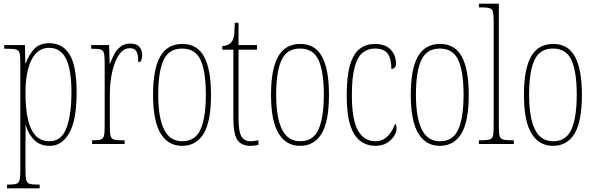

<svg xmlns="http://www.w3.org/2000/svg" viewBox="-20 -780 3220 1040"><path d="M18 240V220H23Q54 220 68 215.5Q82 211 86 195Q90 179 90 144V-441Q90 -476 86.5 -491.5Q83 -507 68 -511.5Q53 -516 18 -516H3V-536H115L117 -438H120Q137 -485 166 -515.5Q195 -546 246 -546Q320 -546 357.5 -484Q395 -422 395 -280Q395 -130 355.5 -60Q316 10 250 10Q197 10 166 -21Q135 -52 119 -102H118Q119 -83 118.5 -52.5Q118 -22 118 14V144Q118 179 122 195Q126 211 140 215.5Q154 220 184 220H195V240ZM249 -15Q313 -15 340 -87Q367 -159 367 -280Q367 -403 337.5 -462Q308 -521 246 -521Q184 -521 151 -456.5Q118 -392 118 -276Q118 -198 130 -139.5Q142 -81 170.5 -48Q199 -15 249 -15Z M479 0V-20H480Q511 -20 525 -24Q539 -28 543 -44Q547 -60 547 -96V-440Q547 -476 543 -492Q539 -508 524 -512Q509 -516 477 -516H474V-536H571L574 -435H576Q585 -459 598 -484.5Q611 -510 632.5 -527Q654 -544 686 -544Q720 -544 735 -526.5Q750 -509 750 -483Q750 -466 745.5 -454.5Q741 -443 729 -443Q729 -462 726.5 -479Q724 -496 714.5 -507.5Q705 -519 682 -519Q655 -519 635 -496.5Q615 -474 601.5 -437Q588 -400 581.5 -357.5Q575 -315 575 -274V-96Q575 -60 579 -44Q583 -28 598 -24Q613 -20 644 -20H655V0Z M966 10Q891 10 850 -57Q809 -124 809 -267Q809 -405 847.5 -473.5Q886 -542 968 -542Q1048 -542 1085.5 -473Q1123 -404 1123 -267Q1123 -122 1083 -56Q1043 10 966 10ZM967 -15Q1038 -15 1066.5 -79.5Q1095 -144 1095 -267Q1095 -392 1066.5 -454.5Q1038 -517 966 -517Q895 -517 866 -454.5Q837 -392 837 -267Q837 -143 868.5 -79Q900 -15 967 -15Z M1338 10Q1287 10 1265.5 -22.5Q1244 -55 1244 -141V-511H1184V-530Q1220 -533 1234 -553Q1247 -570 1249 -596Q1251 -622 1252 -657H1272V-536H1372V-511H1272V-140Q1272 -65 1288.5 -40Q1305 -15 1336 -15Q1348 -15 1357.5 -16.5Q1367 -18 1380 -20V5Q1355 10 1338 10Z M1605 10Q1530 10 1489 -57Q1448 -124 1448 -267Q1448 -405 1486.5 -473.5Q1525 -542 1607 -542Q1687 -542 1724.5 -473Q1762 -404 1762 -267Q1762 -122 1722 -56Q1682 10 1605 10ZM1606 -15Q1677 -15 1705.5 -79.5Q1734 -144 1734 -267Q1734 -392 1705.5 -454.5Q1677 -517 1605 -517Q1534 -517 1505 -454.5Q1476 -392 1476 -267Q1476 -143 1507.5 -79Q1539 -15 1606 -15Z M2013 10Q1969 10 1933.5 -15Q1898 -40 1878 -99.5Q1858 -159 1858 -263Q1858 -371 1877 -431.5Q1896 -492 1930 -517Q1964 -542 2010 -542Q2067 -542 2096 -511.5Q2125 -481 2125 -437Q2125 -420 2117 -413Q2109 -406 2100 -406Q2100 -462 2080 -489.5Q2060 -517 2010 -517Q1973 -517 1945 -495Q1917 -473 1901.5 -418Q1886 -363 1886 -264Q1886 -131 1919 -73Q1952 -15 2013 -15Q2043 -15 2064 -29.5Q2085 -44 2099 -66Q2113 -88 2120 -110Q2124 -106 2126 -100Q2128 -94 2128 -83Q2128 -65 2114.5 -43Q2101 -21 2075.5 -5.5Q2050 10 2013 10Z M2362 10Q2287 10 2246 -57Q2205 -124 2205 -267Q2205 -405 2243.5 -473.5Q2282 -542 2364 -542Q2444 -542 2481.5 -473Q2519 -404 2519 -267Q2519 -122 2479 -56Q2439 10 2362 10ZM2363 -15Q2434 -15 2462.5 -79.5Q2491 -144 2491 -267Q2491 -392 2462.5 -454.5Q2434 -517 2362 -517Q2291 -517 2262 -454.5Q2233 -392 2233 -267Q2233 -143 2264.5 -79Q2296 -15 2363 -15Z M2574 0V-20H2577Q2614 -20 2630 -24Q2646 -28 2650 -43.5Q2654 -59 2654 -94V-662Q2654 -699 2650 -715.5Q2646 -732 2631.5 -736Q2617 -740 2587 -740H2574V-760H2682V-94Q2682 -59 2686 -43.5Q2690 -28 2706.5 -24Q2723 -20 2759 -20H2763V0Z M2975 10Q2900 10 2859 -57Q2818 -124 2818 -267Q2818 -405 2856.5 -473.5Q2895 -542 2977 -542Q3057 -542 3094.5 -473Q3132 -404 3132 -267Q3132 -122 3092 -56Q3052 10 2975 10ZM2976 -15Q3047 -15 3075.5 -79.5Q3104 -144 3104 -267Q3104 -392 3075.5 -454.5Q3047 -517 2975 -517Q2904 -517 2875 -454.5Q2846 -392 2846 -267Q2846 -143 2877.5 -79Q2909 -15 2976 -15Z"/></svg>

Font: Noto Serif Khmer ExtraCondensed Thin
Style: Regular
Weight: 100
Width: 2
Designer: Danh Hong and the Monotype Design Team
Foundry: Monotype Imaging Inc.
Version: Version 2.004; ttfautohint (v1.8.4.7-5d5b)